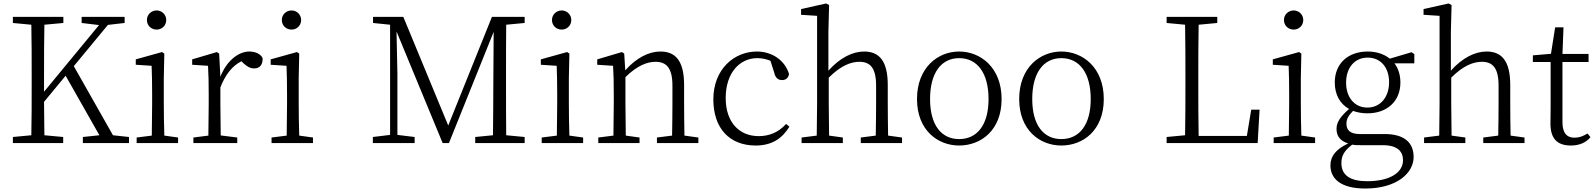

<svg xmlns="http://www.w3.org/2000/svg" viewBox="-20 -822 9169 1103"><path d="M54 -690 160 -680C162 -584 162 -487 162 -390V-335C162 -237 162 -140 160 -45L54 -35V0H343V-35L235 -45C234 -117 233 -183 233 -237L357 -387L551 -45L456 -35V0H721V-35L629 -45L404 -442L600 -679L696 -690V-725H449V-690L549 -678L233 -295V-390C233 -488 233 -585 235 -680L344 -690V-725H54Z M765 0H1003V-32L924 -43C922 -98 921 -176 921 -227V-376L924 -514L911 -523L760 -481V-450L851 -444C853 -395 854 -345 854 -278V-227C854 -176 853 -99 852 -43L765 -32ZM880 -652C909 -652 935 -674 935 -707C935 -739 909 -762 880 -762C850 -762 824 -739 824 -707C824 -674 850 -652 880 -652Z M1091 0H1343V-32L1248 -44C1247 -99 1246 -176 1246 -227V-320C1274 -392 1314 -444 1367 -470L1378 -459C1399 -440 1417 -429 1439 -429C1473 -429 1489 -449 1489 -487C1480 -510 1449 -526 1413 -526C1347 -526 1280 -469 1246 -381L1239 -514L1226 -523L1084 -481V-450L1175 -444C1178 -395 1179 -347 1179 -280V-227C1179 -176 1178 -98 1177 -43L1091 -32Z M1540 0H1778V-32L1699 -43C1697 -98 1696 -176 1696 -227V-376L1699 -514L1686 -523L1535 -481V-450L1626 -444C1628 -395 1629 -345 1629 -278V-227C1629 -176 1628 -99 1627 -43L1540 -32ZM1655 -652C1684 -652 1710 -674 1710 -707C1710 -739 1684 -762 1655 -762C1625 -762 1599 -739 1599 -707C1599 -674 1625 -652 1655 -652Z M2122 0H2362V-35L2263 -47V-398L2258 -641L2523 0H2559L2816 -639L2814 -327C2813 -237 2814 -140 2812 -45L2710 -35V0H2994V-35L2888 -45C2887 -141 2887 -238 2887 -335V-390C2887 -488 2887 -585 2888 -680L2994 -690V-725H2806L2555 -101L2297 -725H2123V-690L2221 -680V-47L2122 -35Z M3092 0H3330V-32L3251 -43C3249 -98 3248 -176 3248 -227V-376L3251 -514L3238 -523L3087 -481V-450L3178 -444C3180 -395 3181 -345 3181 -278V-227C3181 -176 3180 -99 3179 -43L3092 -32ZM3207 -652C3236 -652 3262 -674 3262 -707C3262 -739 3236 -762 3207 -762C3177 -762 3151 -739 3151 -707C3151 -674 3177 -652 3207 -652Z M3417 0H3654V-32L3575 -43C3574 -98 3573 -176 3573 -227V-379C3642 -447 3700 -467 3746 -467C3808 -467 3843 -432 3843 -330V-227C3843 -174 3842 -98 3841 -43L3754 -32V0H3992V-32L3912 -43C3911 -98 3910 -174 3910 -227V-334C3910 -472 3861 -526 3774 -526C3708 -526 3637 -491 3572 -418L3566 -514L3553 -523L3411 -481V-450L3502 -444C3505 -395 3506 -347 3506 -280V-227C3506 -176 3505 -99 3504 -43L3417 -32Z M4321 14C4414 14 4473 -26 4515 -94L4496 -110C4450 -59 4396 -40 4338 -40C4230 -40 4149 -116 4149 -259C4149 -403 4229 -488 4331 -488C4356 -488 4380 -483 4406 -473L4428 -404C4434 -377 4448 -362 4473 -362C4494 -362 4508 -373 4513 -396C4490 -475 4416 -526 4328 -526C4197 -526 4078 -424 4078 -251C4078 -85 4171 14 4321 14Z M4585 0H4822V-32L4743 -43C4742 -98 4741 -176 4741 -227V-376C4812 -447 4870 -467 4917 -467C4979 -467 5013 -432 5013 -330V-227C5013 -174 5012 -98 5011 -43L4925 -32V0H5162V-32L5082 -43C5081 -98 5080 -174 5080 -227V-334C5080 -472 5031 -526 4944 -526C4878 -526 4805 -490 4739 -416V-640L4743 -793L4726 -802L4582 -770V-737L4674 -731V-227C4674 -176 4673 -99 4672 -43L4585 -32Z M5490 14C5615 14 5734 -73 5734 -253C5734 -434 5613 -526 5490 -526C5368 -526 5248 -434 5248 -253C5248 -74 5367 14 5490 14ZM5490 -23C5387 -23 5323 -105 5323 -253C5323 -403 5387 -488 5490 -488C5594 -488 5659 -403 5659 -253C5659 -105 5594 -23 5490 -23Z M6077 14C6202 14 6321 -73 6321 -253C6321 -434 6200 -526 6077 -526C5955 -526 5835 -434 5835 -253C5835 -74 5954 14 6077 14ZM6077 -23C5974 -23 5910 -105 5910 -253C5910 -403 5974 -488 6077 -488C6181 -488 6246 -403 6246 -253C6246 -105 6181 -23 6077 -23Z M6682 -690 6788 -680C6790 -585 6790 -488 6790 -390V-333C6790 -238 6790 -141 6788 -45L6682 -35V0H7205L7216 -192H7168L7143 -41H6866C6864 -137 6864 -234 6864 -313V-372C6864 -484 6864 -584 6866 -680L6973 -690V-725H6682Z M7297 0H7535V-32L7456 -43C7454 -98 7453 -176 7453 -227V-376L7456 -514L7443 -523L7292 -481V-450L7383 -444C7385 -395 7386 -345 7386 -278V-227C7386 -176 7385 -99 7384 -43L7297 -32ZM7412 -652C7441 -652 7467 -674 7467 -707C7467 -739 7441 -762 7412 -762C7382 -762 7356 -739 7356 -707C7356 -674 7382 -652 7412 -652Z M7686 115C7686 71 7704 43 7748 9C7764 12 7780 12 7796 12H7923C8011 12 8040 50 8040 99C8040 166 7970 219 7834 219C7737 219 7686 185 7686 115ZM7836 -171C7947 -171 8025 -239 8025 -348C8025 -392 8013 -429 7991 -458H8105V-511L8089 -522L7964 -485C7932 -511 7888 -526 7837 -526C7724 -526 7648 -457 7648 -348C7648 -277 7679 -225 7730 -196C7681 -153 7658 -120 7658 -82C7658 -39 7680 -12 7725 2C7656 35 7623 74 7623 128C7623 206 7684 261 7823 261C8006 261 8101 171 8101 80C8101 -4 8046 -52 7934 -52H7791C7736 -52 7715 -75 7715 -111C7715 -138 7726 -158 7753 -185C7777 -176 7805 -171 7836 -171ZM7835 -204C7761 -204 7713 -263 7713 -347C7713 -433 7762 -491 7837 -491C7912 -491 7960 -434 7960 -350C7960 -265 7911 -204 7835 -204Z M8161 0H8398V-32L8319 -43C8318 -98 8317 -176 8317 -227V-376C8388 -447 8446 -467 8493 -467C8555 -467 8589 -432 8589 -330V-227C8589 -174 8588 -98 8587 -43L8501 -32V0H8738V-32L8658 -43C8657 -98 8656 -174 8656 -227V-334C8656 -472 8607 -526 8520 -526C8454 -526 8381 -490 8315 -416V-640L8319 -793L8302 -802L8158 -770V-737L8250 -731V-227C8250 -176 8249 -99 8248 -43L8161 -32Z M9004 14C9052 14 9091 -2 9117 -34L9100 -55C9073 -39 9053 -31 9024 -31C8981 -31 8956 -58 8956 -120V-466H9106V-512H8956L8962 -665H8914L8890 -513L8786 -504V-466H8888V-198C8888 -162 8887 -141 8887 -112C8887 -27 8925 14 9004 14Z"/></svg>

Font: Kiri Minchoo Light
Style: Regular
Weight: 300
Designer: Ryoko NISHIZUKA 西塚涼子 (kana & ideographs); Frank Grießhammer (Latin, Greek & Cyrillic);
akenotsuki.com/eyeben/fonts/ (U+
Foundry: Adobe
akenotsuki.com/eyeben/fonts/
Version: Version 4.002;hotconv 1.0.119;makeotfexe 2.5.65604